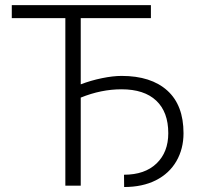

<svg xmlns="http://www.w3.org/2000/svg" viewBox="-20 -731 784 756"><path d="M574.2 -659.7H297.9V-398.9Q337.4 -414.1 381.1 -423.1Q424.8 -432.1 459 -432.1Q574.7 -432.1 638.7 -374.5Q702.6 -316.9 702.6 -206.5Q702.6 -145 674.6 -96.4Q646.5 -47.9 593.8 -21.2Q541 5.4 468.8 5.4L468.3 -43Q550.3 -43 596.4 -87.4Q642.6 -131.8 642.6 -206.5Q642.6 -290 595.2 -334.7Q547.9 -379.4 458.5 -379.4Q378.4 -379.4 297.9 -346.7V0H237.3V-659.7H26.4V-710.9H574.2Z"/></svg>

Font: Roboto Light
Style: Regular
Weight: 300
Designer: Google
Version: Version 2.134; 2016; ttfautohint (v1.6)